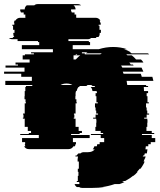

<svg xmlns="http://www.w3.org/2000/svg" viewBox="-53 -730 781 940"><path d="M690 -54H707V-34H685V-24H673V-14H661Q660 -10 660 -6.5Q660 -3 659 1H669L666 21H656L653 31H648L646 36H660L657 46H656L650 61H655Q654 65 652 68.5Q650 72 648 76Q645 81 642 86Q639 91 635 96H631Q628 99 627 101L618 111H621Q611 123 600 131H598L585 141Q579 145 573 148.5Q567 152 560 156H555Q553 157 550.5 158Q548 159 545 161H557Q547 166 532 171H509Q481 181 447 186H457Q444 188 429 189Q414 190 399 190H349Q340 190 335 186H324Q316 182 312 171H336Q335 168 335 163V161H323V156H328V131H331V111H328V96H333V61H327V46H328V42Q328 40 328.5 38.5Q329 37 329 36H316Q316 33 317 31H323Q326 25 331 21H341Q347 15 358 15H378Q400 15 411 1H401Q406 -4 409 -14H421Q422 -16 422 -18.5Q422 -21 423 -24H435V-34H457V-54H440V-69H392V-74H452V-79H440V-89H414V-109H418V-129H419V-144H418V-149H403V-154H415V-169H427V-174H418V-189H415V-204H412V-224H426V-229H419V-259H415V-274H422Q421 -277 421 -279.5Q421 -282 420 -284H400Q399 -290 397 -295Q395 -300 391 -304H413Q412 -306 411 -307Q410 -308 409 -309H400Q396 -313 393 -314H376Q374 -313 370 -309H338Q337 -308 336 -307Q335 -306 334 -304H331Q325 -297 322 -284H319Q318 -282 318 -279.5Q318 -277 317 -274V-259H316V-244H321V-229H323V-224H317V-174H309V-169H311V-154H308V-149H317V-109H332V-89H348V-79H337V-74H295V-69H386V-54H304V-34H319V-27Q319 -25 318 -24H317L314 -14H307Q298 0 283 0H88Q72 0 65 -14H71L68 -24H70V-34H55V-54H137V-69H46V-74H88V-79H99V-89H83V-109H68V-149H59V-154H62V-169H60V-174H68V-224H74V-229H72V-244H67V-259H68V-284H71V-304H74V-309H105V-314H-27V-334H103V-354H51V-369H-33V-379H67V-399H-26V-409H35V-414H23V-424H92V-439H58V-459H69V-464H113V-469H99V-474H206V-489H54V-509H139V-524H133V-529H33V-538H7Q-2 -538 -10 -544H12Q9 -547 8 -549H17Q12 -554 12 -565V-569H18V-584H11V-604H7V-609H17V-619H15L18 -629H22Q31 -643 46 -643H72V-644H71V-659H63V-669H49V-674H46V-684H68Q68 -696 78 -704H115Q121 -710 132 -710H327Q337 -710 344 -704H307Q317 -696 317 -684H295V-674H298V-669H312V-659H320V-644H321V-643H415Q430 -643 439 -629H435L438 -619H440V-609H430V-604H434V-584H441V-569H435V-565Q435 -555 429 -549H420Q419 -547 416 -544H393Q387 -538 376 -538H282V-529H382V-524H388V-509H303V-489H430Q465 -500 501 -500Q537 -500 570 -489H555Q573 -483 587 -474H583Q585 -473 587 -472Q589 -471 591 -469H670Q672 -468 674 -467Q676 -466 677 -464H565L571 -459H592Q603 -451 613 -439H637Q645 -432 649 -424H580Q582 -422 584 -419Q586 -416 587 -414H598L601 -409H540L546 -399H640L649 -379H548L552 -369H636Q638 -365 639 -361.5Q640 -358 641 -354H693L698 -334H567L570 -314H662Q663 -312 663 -309H672V-304H651Q651 -299 651.5 -294Q652 -289 652 -284H672V-274H665V-259H669V-229H676V-224H662V-204H665V-189H668V-174H677V-169H665V-154H653V-149H668V-144H669V-129H668V-109H664V-89H690V-79H702V-74H642V-69H690ZM348 -474V-469H362V-464H438Q440 -466 442.5 -467Q445 -468 446 -469H367L375 -474ZM307 -459V-439H318Q323 -444 328.5 -449.5Q334 -455 340 -459H319Q321 -461 323 -462Q325 -463 326 -464H318V-459ZM244 -314H301Q290 -321 273 -321Q255 -321 244 -314Z"/></svg>

Font: Rubik Glitch
Style: Regular
Weight: 400
Designer: Hubert and Fischer, NaN
Foundry: Hubert and Fischer, NaN
Version: Version 2.200